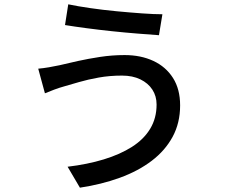

<svg xmlns="http://www.w3.org/2000/svg" viewBox="-20 -814 1040 889"><path d="M705 -330Q705 -369 685.5 -399Q666 -429 630 -446.5Q594 -464 545 -464Q488 -464 437.5 -455Q387 -446 346 -434Q305 -422 277 -414Q255 -408 231 -399Q207 -390 188 -382L157 -496Q180 -498 206.5 -502.5Q233 -507 256 -512Q293 -521 340.5 -531.5Q388 -542 443.5 -550.5Q499 -559 557 -559Q632 -559 690 -532Q748 -505 781 -453Q814 -401 814 -326Q814 -245 779.5 -181Q745 -117 682.5 -69.5Q620 -22 535 9Q450 40 350 55L293 -42Q385 -53 460.5 -76Q536 -99 591 -134Q646 -169 675.5 -218Q705 -267 705 -330ZM296 -794Q339 -785 397.5 -776.5Q456 -768 519 -762Q582 -756 638 -752Q694 -748 732 -748L716 -651Q674 -654 617 -658.5Q560 -663 498.5 -669.5Q437 -676 380.5 -683.5Q324 -691 281 -698Z"/></svg>

Font: Noto Sans SC Medium
Style: Regular
Weight: 500
Designer: Ryoko NISHIZUKA  (kana, bopomofo & ideographs); Paul D. Hunt (Latin, Greek & Cyrillic); Sandoll Communications , Soo-you
Foundry: Adobe
Version: Version 2.004-H2;hotconv 1.0.118;makeotfexe 2.5.65603